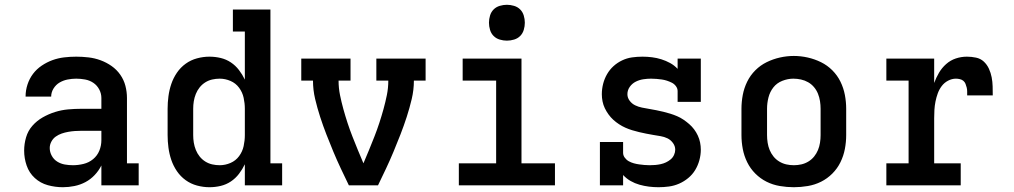

<svg xmlns="http://www.w3.org/2000/svg" viewBox="-20 -775 4240 803"><path d="M243 8Q211 8 180 -0.5Q149 -9 125.5 -30.5Q102 -52 91.5 -82.5Q81 -113 81 -145Q81 -173 89 -200.5Q97 -228 115.5 -249Q134 -270 158.5 -284Q183 -298 210 -306.5Q237 -315 265 -317.5Q293 -320 321 -320H404V-365Q404 -384 395 -401Q386 -418 370.5 -428.5Q355 -439 336 -442.5Q317 -446 299 -446Q281 -446 263 -442.5Q245 -439 229.5 -430Q214 -421 204 -405Q194 -389 194 -371Q194 -371 194 -371Q194 -371 194 -371H87Q87 -371 87 -371.5Q87 -372 87 -372Q87 -397 95 -421.5Q103 -446 118 -466Q133 -486 154.5 -500.5Q176 -515 199.5 -523.5Q223 -532 248 -535Q273 -538 299 -538Q324 -538 350 -535Q376 -532 400.5 -523Q425 -514 446.5 -499Q468 -484 483 -462.5Q498 -441 504.5 -416Q511 -391 511 -365V-92H560V0H404V-83Q393 -61 376 -43Q359 -25 337.5 -13.5Q316 -2 291.5 3Q267 8 243 8ZM285 -84Q307 -84 329.5 -89.5Q352 -95 369.5 -109.5Q387 -124 395.5 -145Q404 -166 404 -189V-228H321Q307 -228 293 -227Q279 -226 265 -223.5Q251 -221 238 -216.5Q225 -212 213.5 -204Q202 -196 195 -183Q188 -170 188 -156Q188 -139 196.5 -123.5Q205 -108 219.5 -99Q234 -90 251 -87Q268 -84 285 -84Z M856 8Q830 8 804 1Q778 -6 756.5 -21.5Q735 -37 720 -59Q705 -81 696.5 -106Q688 -131 684.5 -157.5Q681 -184 681 -210V-320Q681 -346 684.5 -372.5Q688 -399 696.5 -424Q705 -449 720 -471Q735 -493 756.5 -508.5Q778 -524 804 -531Q830 -538 856 -538Q880 -538 903 -532.5Q926 -527 945.5 -514Q965 -501 979.5 -482Q994 -463 1004 -442V-643H954V-735H1111V-92H1160V0H1004V-88Q994 -67 979.5 -48Q965 -29 945.5 -16Q926 -3 903 2.5Q880 8 856 8ZM899 -84Q922 -84 944 -93.5Q966 -103 980 -122Q994 -141 999 -164Q1004 -187 1004 -210V-320Q1004 -343 999 -366Q994 -389 980 -408Q966 -427 944 -436.5Q922 -446 899 -446Q883 -446 867.5 -442.5Q852 -439 838.5 -430.5Q825 -422 815 -409.5Q805 -397 799 -382Q793 -367 790.5 -351.5Q788 -336 788 -320V-210Q788 -194 790.5 -178.5Q793 -163 799 -148Q805 -133 815 -120.5Q825 -108 838.5 -99.5Q852 -91 867.5 -87.5Q883 -84 899 -84Z M1439 0Q1422 -35 1405.5 -70Q1389 -105 1374 -141Q1359 -177 1345 -213Q1331 -249 1319 -286Q1307 -323 1298 -361Q1289 -399 1289 -438H1240V-530H1446V-438H1396Q1396 -407 1402 -377.5Q1408 -348 1416 -319Q1424 -290 1433.5 -261Q1443 -232 1454 -204Q1465 -176 1476.5 -148Q1488 -120 1500 -92Q1512 -120 1523.5 -148Q1535 -176 1546 -204Q1557 -232 1566.5 -261Q1576 -290 1584 -319Q1592 -348 1598 -377.5Q1604 -407 1604 -438H1554V-530H1760V-438H1711Q1711 -399 1702 -361Q1693 -323 1681 -286Q1669 -249 1655 -213Q1641 -177 1626 -141Q1611 -105 1594.5 -70Q1578 -35 1561 0Z M1899 0V-92H2055V-438H1915V-530H2161V-92H2301V0ZM2100 -605Q2085 -605 2070 -609.5Q2055 -614 2044.5 -624.5Q2034 -635 2029.5 -650Q2025 -665 2025 -680Q2025 -695 2029.5 -710Q2034 -725 2044.5 -735.5Q2055 -746 2070 -750.5Q2085 -755 2100 -755Q2115 -755 2130 -750.5Q2145 -746 2155.5 -735.5Q2166 -725 2170.5 -710Q2175 -695 2175 -680Q2175 -665 2170.5 -650Q2166 -635 2155.5 -624.5Q2145 -614 2130 -609.5Q2115 -605 2100 -605Z M2734 8Q2714 8 2694 5.5Q2674 3 2654.5 -2.5Q2635 -8 2617.5 -18Q2600 -28 2586 -43V0H2489V-181H2586V-136Q2586 -125 2593 -115.5Q2600 -106 2610 -100.5Q2620 -95 2631 -92Q2642 -89 2653 -87.5Q2664 -86 2675 -85Q2686 -84 2697 -84Q2709 -84 2720.5 -85Q2732 -86 2743.5 -88.5Q2755 -91 2765.5 -96Q2776 -101 2785 -108.5Q2794 -116 2799 -127Q2804 -138 2804 -149Q2804 -164 2794.5 -177Q2785 -190 2771.5 -196.5Q2758 -203 2743 -205.5Q2728 -208 2713 -210.5Q2698 -213 2683 -216Q2668 -219 2653 -222.5Q2638 -226 2623.5 -230.5Q2609 -235 2595.5 -241Q2582 -247 2569 -255.5Q2556 -264 2545 -274Q2534 -284 2525 -296.5Q2516 -309 2509.5 -322.5Q2503 -336 2500 -351Q2497 -366 2497 -381Q2497 -403 2502.5 -424.5Q2508 -446 2519 -465Q2530 -484 2546 -498.5Q2562 -513 2582 -522.5Q2602 -532 2623.5 -535Q2645 -538 2667 -538Q2687 -538 2707 -535.5Q2727 -533 2746 -527Q2765 -521 2782.5 -511.5Q2800 -502 2814 -487V-530H2911V-349H2814V-394Q2814 -405 2807 -414.5Q2800 -424 2790 -429Q2780 -434 2769.5 -437.5Q2759 -441 2748 -442.5Q2737 -444 2726 -445Q2715 -446 2703 -446Q2687 -446 2670.5 -443.5Q2654 -441 2639 -433.5Q2624 -426 2614 -412Q2604 -398 2604 -381Q2604 -366 2613.5 -353.5Q2623 -341 2636.5 -334.5Q2650 -328 2665 -325Q2680 -322 2695 -319.5Q2710 -317 2725 -314Q2740 -311 2754.5 -307.5Q2769 -304 2783.5 -299.5Q2798 -295 2812 -289Q2826 -283 2838.5 -274.5Q2851 -266 2862.5 -256Q2874 -246 2883 -234Q2892 -222 2898.5 -208Q2905 -194 2908 -179Q2911 -164 2911 -149Q2911 -127 2905 -105Q2899 -83 2887.5 -64Q2876 -45 2858.5 -30.5Q2841 -16 2820.5 -7Q2800 2 2778 5Q2756 8 2734 8Z M3300 8Q3271 8 3241.5 3Q3212 -2 3186 -15Q3160 -28 3139 -49Q3118 -70 3105 -96.5Q3092 -123 3086.5 -152Q3081 -181 3081 -210V-320Q3081 -349 3086.5 -378Q3092 -407 3105 -433.5Q3118 -460 3139 -481Q3160 -502 3186.5 -515Q3213 -528 3242 -534.5Q3271 -541 3300 -541Q3329 -541 3358 -534.5Q3387 -528 3413.5 -515Q3440 -502 3461 -481Q3482 -460 3495 -433.5Q3508 -407 3513.5 -378Q3519 -349 3519 -320V-210Q3519 -181 3513.5 -152Q3508 -123 3495 -96.5Q3482 -70 3461 -49Q3440 -28 3414 -15Q3388 -2 3358.5 3Q3329 8 3300 8ZM3300 -84Q3316 -84 3331.5 -87.5Q3347 -91 3361 -99.5Q3375 -108 3385 -120.5Q3395 -133 3401 -147.5Q3407 -162 3409.5 -178Q3412 -194 3412 -210V-320Q3412 -336 3409.5 -352Q3407 -368 3401 -383Q3395 -398 3384.5 -410.5Q3374 -423 3360 -431Q3346 -439 3330 -442.5Q3314 -446 3298 -446Q3275 -446 3252 -437Q3229 -428 3214.5 -409.5Q3200 -391 3194 -367.5Q3188 -344 3188 -320V-210Q3188 -194 3190.5 -178Q3193 -162 3199 -147.5Q3205 -133 3215 -120.5Q3225 -108 3239 -99.5Q3253 -91 3268.5 -87.5Q3284 -84 3300 -84Z M3687 0V-92H3780V-438H3687V-530H3887V-428Q3895 -450 3907 -470.5Q3919 -491 3937 -507Q3955 -523 3977.5 -530.5Q4000 -538 4024 -538Q4043 -538 4062 -534Q4081 -530 4094.5 -517.5Q4108 -505 4116 -487.5Q4124 -470 4127.5 -451.5Q4131 -433 4131.5 -414Q4132 -395 4132 -376H4025Q4025 -385 4025 -393Q4025 -401 4023 -409Q4021 -417 4018 -424.5Q4015 -432 4009 -437Q4003 -442 3994.5 -444Q3986 -446 3978 -446Q3961 -446 3945 -437.5Q3929 -429 3918.5 -415Q3908 -401 3902 -384.5Q3896 -368 3892.5 -350.5Q3889 -333 3888 -315.5Q3887 -298 3887 -281V-92H3998V0Z"/></svg>

Font: Iosevka Curly Slab SmBdEx
Style: Regular
Weight: 600
Width: 7
Monospace: yes
Designer: Belleve Invis
Foundry: Belleve Invis
Version: Version 11.1.0; ttfautohint (v1.8.3)